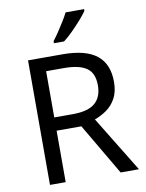

<svg xmlns="http://www.w3.org/2000/svg" viewBox="-100 -1014 823 1084"><g transform="rotate(-10 311.0 -472.0)"><path d="M294 -714Q427 -714 490.5 -663.5Q554 -613 554 -511Q554 -454 533 -416Q512 -378 479.5 -355.5Q447 -333 411 -320L607 0H502L329 -295H187V0H97V-714ZM289 -636H187V-371H294Q381 -371 421 -405.5Q461 -440 461 -507Q461 -577 419 -606.5Q377 -636 289 -636ZM459 -934Q447 -916 422 -887.5Q397 -859 368.5 -830.5Q340 -802 316 -784H258V-796Q273 -815 290.5 -841Q308 -867 325 -894.5Q342 -922 353 -944H459Z"/></g></svg>

Font: Noto Sans Buhid
Style: Regular
Weight: 400
Designer: Monotype Design Team
Foundry: Monotype Imaging Inc.
Version: Version 2.001